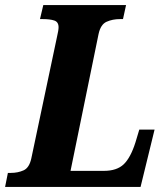

<svg xmlns="http://www.w3.org/2000/svg" viewBox="-41 -734 643 754"><path d="M-21 0 -10 -55H2Q29 -55 51.5 -65Q74 -75 82 -112L183 -590Q186 -603 187.5 -612Q189 -621 189 -627Q189 -648 172 -653.5Q155 -659 128 -659H116L129 -714H454L442 -659H430Q401 -659 377.5 -648.5Q354 -638 346 -600L236 -63H367Q418 -63 445 -89Q472 -115 491 -175L506 -225H566L511 0Z"/></svg>

Font: Noto Serif Condensed ExtraBold
Style: Italic
Weight: 800
Width: 3
Italic angle: -12°
Designer: Monotype Design Team
Foundry: Monotype Imaging Inc.
Version: Version 2.014; ttfautohint (v1.8.4.7-5d5b)